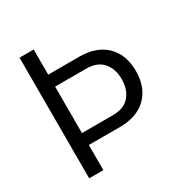

<svg xmlns="http://www.w3.org/2000/svg" viewBox="-157 -804 898 932"><g transform="rotate(-30 292.0 -338.0)"><path d="M157.7 0V-140.9H330.9Q428.1 -140.9 481.7 -193.9Q535.3 -246.9 535.3 -338Q535.3 -429.7 481.5 -482.5Q427.8 -535.3 330.9 -535.3H157.7V-676.2H78.3V0ZM157.7 -468.2H330.9Q393.9 -468.2 424.9 -431.9Q455.9 -395.6 455.9 -337.9Q455.9 -280.6 424.8 -244.1Q393.8 -207.7 330.9 -207.7H157.7Z"/></g></svg>

Font: Estedad-FD VF
Style: Regular
Weight: 100
Designer: Amin Abedi
Version: Version 7.3